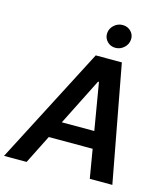

<svg xmlns="http://www.w3.org/2000/svg" viewBox="-155 -1051 1013 1156"><g transform="rotate(15 351.5 -473.0)"><path d="M119.7 0H-21L355.8 -727.3H518.5L654.1 0H513.5L483.3 -179.3H209.9ZM262.8 -285.2H465.2L415.8 -578.1H410.2ZM457.4 -801.8Q426.8 -801.8 406.4 -823Q386 -844.1 387.4 -873.9Q389.2 -903.8 412.3 -924.9Q435.4 -946 465.9 -946Q496.8 -946 517.6 -924.9Q538.4 -903.8 536.2 -873.9Q534.1 -844.1 511.2 -823Q488.3 -801.8 457.4 -801.8Z"/></g></svg>

Font: Inter UI Semi Bold
Style: Italic
Weight: 600
Italic angle: -9.39999°
Designer: Rasmus Andersson
Foundry: rsms
Version: 3.2;8d6f07862